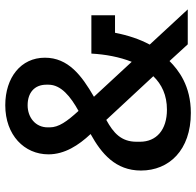

<svg xmlns="http://www.w3.org/2000/svg" viewBox="-28 -722 762 747"><g transform="rotate(-90 353.5 -349.0)"><path d="M554 0H690L553 -148C574 -187 589 -232 599 -283H667V-375H518C515 -320 505 -266 486 -218L350 -365C433 -413 502 -465 502 -556C502 -649 425 -710 317 -710C201 -710 126 -636 126 -542C126 -479 161 -425 205 -378C129 -336 63 -281 63 -182C63 -73 142 12 287 12C393 12 454 -36 489 -71ZM317 -623C365 -623 397 -597 397 -550V-542C397 -493 351 -456 295 -425C254 -470 231 -502 231 -537V-545C231 -592 269 -623 317 -623ZM300 -81C221 -81 175 -122 175 -186V-199C175 -259 209 -289 260 -317L430 -134C398 -101 356 -81 300 -81Z"/></g></svg>

Font: IBMKR Medm
Style: Regular
Weight: 500
Designer: Mike Abbink; Paul van der Laan; Pieter van Rosmalen; Wujin Sim; Chorong Kim; Dohee Lee;
Foundry: Sandoll Inc.
Version: Version 1.002